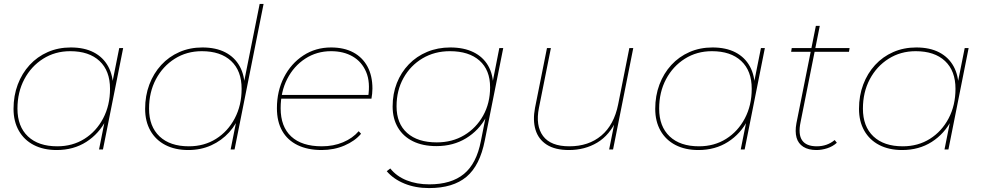

<svg xmlns="http://www.w3.org/2000/svg" viewBox="-20 -762 5022 979"><path d="M269 3Q202 3 152.5 -22.5Q103 -48 76 -95.5Q49 -143 49 -207Q49 -274 70.5 -331Q92 -388 131 -430.5Q170 -473 223.5 -496.5Q277 -520 341 -520Q410 -520 458 -495Q506 -470 531.5 -423.5Q557 -377 557 -312Q558 -223 521.5 -151.5Q485 -80 420 -38.5Q355 3 269 3ZM272 -16Q350 -16 410.5 -54Q471 -92 506 -158.5Q541 -225 541 -309Q541 -401 487.5 -451Q434 -501 338 -501Q261 -501 200 -462.5Q139 -424 104 -358Q69 -292 69 -208Q69 -117 122.5 -66.5Q176 -16 272 -16ZM485 0 521 -180 547 -250 550 -327 588 -517H608L505 0Z M940 3Q873 3 823.5 -22.5Q774 -48 747 -95.5Q720 -143 720 -207Q720 -274 741.5 -331Q763 -388 802 -430.5Q841 -473 894.5 -496.5Q948 -520 1012 -520Q1081 -520 1129 -495Q1177 -470 1202.5 -423.5Q1228 -377 1228 -312Q1228 -245 1207.5 -187.5Q1187 -130 1148.5 -87.5Q1110 -45 1057 -21Q1004 3 940 3ZM943 -16Q1021 -16 1081.5 -54Q1142 -92 1177 -158.5Q1212 -225 1212 -309Q1212 -401 1158.5 -451Q1105 -501 1009 -501Q932 -501 871 -462.5Q810 -424 775 -358Q740 -292 740 -208Q740 -117 793.5 -66.5Q847 -16 943 -16ZM1156 0 1192 -180 1218 -250 1221 -327 1304 -742H1324L1176 0Z M1620 3Q1549 3 1497.5 -22Q1446 -47 1419 -94.5Q1392 -142 1392 -210Q1392 -298 1428 -368Q1464 -438 1526.5 -479Q1589 -520 1668 -520Q1734 -520 1781 -495Q1828 -470 1853.5 -423Q1879 -376 1879 -310Q1879 -297 1877.5 -283.5Q1876 -270 1874 -259H1408L1412 -278H1865L1857 -267Q1869 -343 1847 -395Q1825 -447 1778.5 -474Q1732 -501 1668 -501Q1595 -501 1536.5 -463Q1478 -425 1444.5 -359.5Q1411 -294 1411 -210Q1411 -116 1465 -66Q1519 -16 1621 -16Q1680 -16 1729 -36.5Q1778 -57 1809 -93L1821 -80Q1790 -43 1736.5 -20Q1683 3 1620 3Z M2168 197Q2098 197 2042 174Q1986 151 1952 111L1970 97Q2002 137 2053.5 157.5Q2105 178 2169 178Q2281 178 2345.5 125Q2410 72 2432 -43L2465 -209L2487 -269L2489 -329L2526 -517H2546L2452 -46Q2427 82 2358.5 139.5Q2290 197 2168 197ZM2205 -17Q2136 -17 2086 -41.5Q2036 -66 2009 -111.5Q1982 -157 1982 -219Q1982 -284 2003.5 -338.5Q2025 -393 2064.5 -434Q2104 -475 2158 -497.5Q2212 -520 2276 -520Q2345 -520 2394 -496Q2443 -472 2469 -427Q2495 -382 2495 -318Q2496 -233 2459 -165Q2422 -97 2356.5 -57Q2291 -17 2205 -17ZM2207 -36Q2286 -36 2347 -72.5Q2408 -109 2443.5 -172.5Q2479 -236 2479 -317Q2479 -405 2425 -453Q2371 -501 2274 -501Q2196 -501 2134.5 -464.5Q2073 -428 2037.5 -364.5Q2002 -301 2002 -220Q2002 -132 2056 -84Q2110 -36 2207 -36Z M2881 3Q2810 3 2767.5 -24.5Q2725 -52 2710.5 -100.5Q2696 -149 2708 -212L2769 -517H2789L2728 -212Q2710 -121 2749 -68.5Q2788 -16 2883 -16Q2981 -16 3046 -70.5Q3111 -125 3132 -230L3189 -517H3209L3106 0H3086L3116 -150L3126 -155Q3089 -73 3025.5 -35Q2962 3 2881 3Z M3541 3Q3474 3 3424.5 -22.5Q3375 -48 3348 -95.5Q3321 -143 3321 -207Q3321 -274 3342.5 -331Q3364 -388 3403 -430.5Q3442 -473 3495.5 -496.5Q3549 -520 3613 -520Q3682 -520 3730 -495Q3778 -470 3803.5 -423.5Q3829 -377 3829 -312Q3830 -223 3793.5 -151.5Q3757 -80 3692 -38.5Q3627 3 3541 3ZM3544 -16Q3622 -16 3682.5 -54Q3743 -92 3778 -158.5Q3813 -225 3813 -309Q3813 -401 3759.5 -451Q3706 -501 3610 -501Q3533 -501 3472 -462.5Q3411 -424 3376 -358Q3341 -292 3341 -208Q3341 -117 3394.5 -66.5Q3448 -16 3544 -16ZM3757 0 3793 -180 3819 -250 3822 -327 3860 -517H3880L3777 0Z M4143 3Q4102 3 4076 -13.5Q4050 -30 4041.5 -60.5Q4033 -91 4041 -134L4140 -630H4160L4062 -139Q4049 -77 4070 -46.5Q4091 -16 4145 -16Q4171 -16 4194 -24Q4217 -32 4236 -48L4247 -34Q4226 -15 4198 -6Q4170 3 4143 3ZM4014 -498 4017 -517H4312L4309 -498Z M4580 3Q4513 3 4463.5 -22.5Q4414 -48 4387 -95.5Q4360 -143 4360 -207Q4360 -274 4381.5 -331Q4403 -388 4442 -430.5Q4481 -473 4534.5 -496.5Q4588 -520 4652 -520Q4721 -520 4769 -495Q4817 -470 4842.5 -423.5Q4868 -377 4868 -312Q4869 -223 4832.5 -151.5Q4796 -80 4731 -38.5Q4666 3 4580 3ZM4583 -16Q4661 -16 4721.5 -54Q4782 -92 4817 -158.5Q4852 -225 4852 -309Q4852 -401 4798.5 -451Q4745 -501 4649 -501Q4572 -501 4511 -462.5Q4450 -424 4415 -358Q4380 -292 4380 -208Q4380 -117 4433.5 -66.5Q4487 -16 4583 -16ZM4796 0 4832 -180 4858 -250 4861 -327 4899 -517H4919L4816 0Z"/></svg>

Font: Montserrat Thin Thin
Style: Italic
Weight: 250
Italic angle: -11.3°
Version: Version 9.000